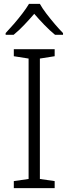

<svg xmlns="http://www.w3.org/2000/svg" viewBox="-20 -967 351 987"><path d="M261 0H51V-36L127 -47V-666L51 -678V-714H261V-678L185 -666V-47L261 -36ZM185 -947Q197 -925 218 -897.5Q239 -870 262 -843Q285 -816 304 -797V-788H263Q236 -810 208 -839Q180 -868 156 -896Q132 -868 104.5 -839Q77 -810 50 -788H9V-797Q28 -817 51 -843.5Q74 -870 95 -897.5Q116 -925 129 -947Z"/></svg>

Font: Noto Sans Lao UI Light
Style: Regular
Weight: 300
Designer: Monotype Design Team
Foundry: Monotype Imaging Inc.
Version: Version 2.000; ttfautohint (v1.8.4.7-5d5b)